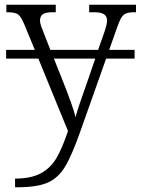

<svg xmlns="http://www.w3.org/2000/svg" viewBox="-20 -556 598 816"><path d="M558 -536V-504H554Q530 -504 517.5 -499.5Q505 -495 496.5 -482Q488 -469 478 -440L444 -344H552V-307H431L324 -5Q286 104 256.5 152.5Q227 201 182 220.5Q137 240 50 240H44V203Q112 203 153.5 180.5Q195 158 219.5 116.5Q244 75 269 1L143 -307H6V-344H128L83 -453Q69 -486 56.5 -495Q44 -504 10 -504H7V-536H217V-504H204Q174 -504 162 -495.5Q150 -487 150 -468Q150 -459 155 -444.5Q160 -430 169 -408L194 -344H397L421 -412Q435 -452 435 -468Q435 -487 422 -495.5Q409 -504 378 -504H359V-536ZM385 -307H209L243 -222Q291 -102 301 -58Q308 -84 320 -119.5Q332 -155 345 -191Z"/></svg>

Font: Noto Serif Light
Style: Regular
Weight: 300
Designer: Monotype Design Team
Foundry: Monotype Imaging Inc.
Version: Version 1.001